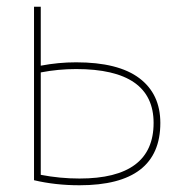

<svg xmlns="http://www.w3.org/2000/svg" viewBox="-20 -540 542 570"><path d="M81 -520H101V-345Q153 -355 206 -355Q331 -355 393.5 -308Q456 -261 456 -175Q456 10 216 10Q144 10 81 -5ZM101 -325V-21Q158 -10 216 -10Q436 -10 436 -175Q436 -335 206 -335Q153 -335 101 -325Z"/></svg>

Font: M PLUS 1p Thin
Style: Regular
Weight: 250
Version: Version 1.062